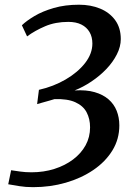

<svg xmlns="http://www.w3.org/2000/svg" viewBox="-20 -768 554 794"><path d="M117 6Q85.5 6 60.2 1.8Q35 -2.5 14 -6L26 -64Q43 -61.5 64 -58.5Q85 -55.5 110.5 -55.5Q161 -55.5 205 -69.5Q249 -83.5 282.2 -108.5Q315.5 -133.5 334 -167.2Q352.5 -201 352.5 -241.5Q352.5 -276.5 338.2 -303.5Q324 -330.5 291.5 -345.2Q259 -360 205 -358Q197.5 -355.5 183 -351.5Q168.5 -347.5 154.5 -343.5Q140.5 -339.5 133.5 -337.5L141 -396.5Q201 -410 251.2 -439.2Q301.5 -468.5 331.8 -507.2Q362 -546 362 -588Q362 -615.5 350.2 -635.5Q338.5 -655.5 316.5 -666.5Q294.5 -677.5 262.5 -677.5Q209 -677.5 166.8 -659.5Q124.5 -641.5 92 -617.5L70.5 -663.5Q89.5 -682 122.8 -701.8Q156 -721.5 202.5 -735Q249 -748.5 307 -748.5Q355 -748.5 394 -732.5Q433 -716.5 456.2 -684.8Q479.5 -653 479.5 -606.5Q479.5 -575 463.2 -543Q447 -511 419.8 -482.5Q392.5 -454 358.2 -431Q324 -408 288.5 -394Q336.5 -397 371.2 -387Q406 -377 428.8 -357.2Q451.5 -337.5 462.5 -309.8Q473.5 -282 473.5 -249.5Q473.5 -192.5 444.8 -145.8Q416 -99 366 -65Q316 -31 252 -12.5Q188 6 117 6Z"/></svg>

Font: Merriweather 24pt Medium
Style: Italic
Weight: 500
Italic angle: -7.8°
Version: Version 2.101